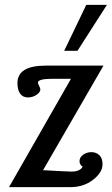

<svg xmlns="http://www.w3.org/2000/svg" viewBox="-20 -770 460 790"><path d="M319.8 -85Q314.5 -86.9 310.8 -93.5Q307.1 -100.1 307.1 -106Q307.1 -123 322.3 -133.5Q337.4 -144 356 -144Q375.5 -144 388.7 -131.6Q401.9 -119.1 401.9 -94.2Q401.9 -60.5 363 -30.3Q324.2 0 269 0H17.1L272 -445.8H195.8Q136.2 -445.8 136.2 -430.2Q136.2 -424.8 141.1 -416Q146 -407.2 146 -401.9Q146 -390.6 130.4 -379.9Q114.7 -369.1 95.2 -369.1Q74.2 -369.1 63 -384.5Q51.8 -399.9 51.8 -428.2Q51.8 -500 168 -500H405.8L157.2 -69.8Q259.8 -64 274.9 -64Q292.5 -64 304.7 -69.8Q316.9 -75.7 319.8 -85ZM244.1 -561 335 -750H419.9L298.8 -561Z"/></svg>

Font: Lobster Two
Style: Italic
Weight: 400
Designer: Pablo Impallari
Foundry: Pablo Impallari. www.impallari.com
Version: Version 1.006